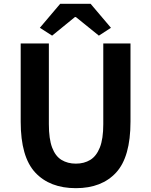

<svg xmlns="http://www.w3.org/2000/svg" viewBox="-20 -968 788 1002"><path d="M376 14Q240 14 164 -67.5Q88 -149 88 -333V-741H235V-320Q235 -243 252 -198Q269 -153 301 -133.5Q333 -114 376 -114Q419 -114 451 -133.5Q483 -153 501 -198Q519 -243 519 -320V-741H661V-333Q661 -149 586 -67.5Q511 14 376 14ZM252 -782 188 -823 294 -948H453L559 -823L496 -782L376 -879H371Z"/></svg>

Font: Source Han Sans TC
Style: Bold
Weight: 700
Designer: Ryoko NISHIZUKA Ë•øÂ°öÊ∂ºÂ≠ê (kana, bopomofo & ideographs); Paul D. Hunt (Latin, Greek & Cyrillic); Sandoll Communicatio
Foundry: Adobe
Version: Version 2.004;hotconv 1.0.118;makeotfexe 2.5.65603